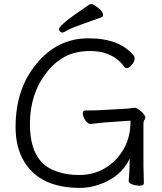

<svg xmlns="http://www.w3.org/2000/svg" viewBox="-20 -900 792 937"><path d="M682 -7Q682 6 662 6Q642 6 625 -0.5Q608 -7 608 -16V-17Q613 -70 613 -126Q570 -35 463 1Q416 17 371 17Q174 17 97 -113Q56 -182 56 -280Q56 -465 156 -586Q258 -713 411.5 -713Q565 -713 633 -628Q637 -624 637 -612.5Q637 -601 624 -584.5Q611 -568 600.5 -568Q590 -568 586 -574Q572 -596 544 -616Q494 -651 421 -651Q348 -651 297 -623.5Q246 -596 208 -547Q126 -443 126 -295Q126 -118 240 -70Q295 -46 365.5 -46Q436 -46 492 -79Q548 -112 582.5 -171Q617 -230 617 -308Q617 -311 613 -311L499 -303Q478 -302 424 -295H422Q408 -295 396 -313.5Q384 -332 384 -346.5Q384 -361 396 -361H410Q454 -361 480 -363L604 -370Q612 -371 621 -372.5Q630 -374 638 -374Q646 -374 658 -365Q689 -342 689 -326Q689 -319 684.5 -314Q680 -309 680 -298V-97Q680 -89 680.5 -71Q681 -53 681.5 -35Q682 -17 682 -7ZM476 -816Q427 -798 378.5 -781Q330 -764 310 -752.5Q290 -741 284 -741Q278 -741 273 -746Q268 -751 268 -758Q268 -779 418 -879Q420 -880 427 -880Q434 -880 448 -870Q483 -846 483 -826Q483 -819 476 -816Z"/></svg>

Font: LXGW Bright GB
Style: Regular
Weight: 400
Designer: Christian Thalmann (Catharsis Fonts)
Foundry: LXGW / Christian Thalmann (Catharsis Fonts) / Fontworks Inc.
Version: Version 5.510